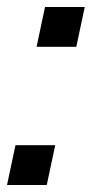

<svg xmlns="http://www.w3.org/2000/svg" viewBox="-26 -526 261 546"><path d="M-6 0 18 -113H131L107 0ZM78 -393 102 -506H215L191 -393Z"/></svg>

Font: Geist Regular
Style: Italic
Weight: 400
Italic angle: -12°
Designer: Basement.studio, Andrés Briganti, Mateo Zaragoza
Foundry: Basement.studio, Vercel, Andrés Briganti, Guido Ferreyra, Mateo Zaragoza
Version: Version 1.500; ttfautohint (v1.8.4.7-5d5b)